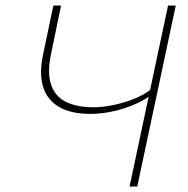

<svg xmlns="http://www.w3.org/2000/svg" viewBox="-20 -678 684 698"><path d="M451 0 591 -658H619L479 0ZM309 -264Q238 -264 195 -289Q152 -314 137 -361.5Q122 -409 136 -477L174 -658H202L166 -484Q151 -415 165.5 -371Q180 -327 220 -307.5Q260 -288 320 -288Q354 -288 394 -296.5Q434 -305 470.5 -320Q507 -335 531 -355L541 -341Q513 -318 474 -300.5Q435 -283 392 -273.5Q349 -264 309 -264Z"/></svg>

Font: Ysabeau Infant Thin
Style: Italic
Weight: 250
Italic angle: -12°
Designer: Christian Thalmann (Catharsis Fonts)
Version: Version 2.001;gftools[0.9.30]; featfreeze: ss01,ss02,lnum